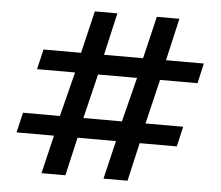

<svg xmlns="http://www.w3.org/2000/svg" viewBox="-52 -774 975 848"><g transform="rotate(5 435.5 -350.0)"><path d="M162.1 16.1 202.6 -153.8H36.6L57.6 -242.7H221.2L271 -439.9H102.5L123.5 -528.8H290L334.5 -716.3H434.6L391.6 -528.8H564.9L609.4 -716.3H709.5L666.5 -528.8H834V-527.8L814 -439.9H647.9L600.6 -242.7H767.6L747.1 -153.8H582.5L543.5 16.1H437L477.5 -153.8H307.1L268.1 16.1ZM325.2 -242.7H496.1L545.9 -439.9H373Z"/></g></svg>

Font: Parastoo FD
Style: Bold-FD
Weight: 700
Foundry: Saber Rastikerdar (saber.rastikerdar@gmail.com)
Version: Version 2.0.1